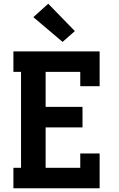

<svg xmlns="http://www.w3.org/2000/svg" viewBox="-20 -1011 640 1031"><path d="M52 0V-110H93V-625H52V-735H515V-548H411V-625H225V-437H423V-327H225V-110H411V-187H515V0ZM316 -786 159 -919 239 -991 382 -844Z"/></svg>

Font: Iosevka HT Extrabold Extended
Style: Regular
Weight: 800
Width: 7
Monospace: yes
Designer: Belleve Invis
Foundry: Belleve Invis
Version: Version 32.3.0; ttfautohint (v1.8.4)